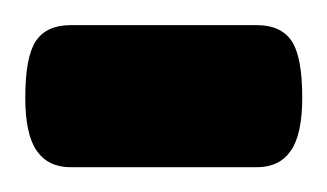

<svg xmlns="http://www.w3.org/2000/svg" viewBox="-57 -135 264 155"><path d="M0 0Q-18.1 0 -27.3 -13.2Q-36.6 -26.4 -36.6 -56.2Q-36.6 -88.9 -28.1 -101.8Q-19.5 -114.7 0 -114.7H150.4Q169.9 -114.7 178.5 -101.8Q187 -88.9 187 -56.2Q187 -26.4 177.7 -13.2Q168.5 0 150.4 0Z"/></svg>

Font: Markazi Text
Style: Bold
Weight: 700
Designer: Borna Izadpanah (Arabic designer), Fiona Ross (Arabic design director) and Florian Runge (Latin designer)
Foundry: Borna Izadpanah and Florian Runge
Version: Version 1.001; ttfautohint (v1.8.3)